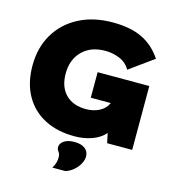

<svg xmlns="http://www.w3.org/2000/svg" viewBox="-134 -830 1052 1170"><g transform="rotate(15 392.0 -245.0)"><path d="M421 -403H747V0H589L576 -61Q545 -25 494 -7Q443 11 385 11Q276 11 195.5 -31Q115 -73 71 -152Q27 -231 27 -340Q27 -453 77.5 -538.5Q128 -624 219.5 -672Q311 -720 433 -720Q546 -720 620 -684Q694 -648 743 -574L591 -464Q568 -505 524.5 -523Q481 -541 434 -541Q342 -541 288.5 -487Q235 -433 235 -345Q235 -261 281.5 -214Q328 -167 410 -167Q457 -167 494.5 -186.5Q532 -206 547 -242H421ZM305 230Q318 209 322 192Q326 175 326 162Q326 139 316 126.5Q306 114 306 100Q306 77 330 60.5Q354 44 396 44Q438 44 462 62Q486 80 486 113Q486 133 473.5 157Q461 181 439 200.5Q417 220 387 230Z"/></g></svg>

Font: Livvic Black
Style: Regular
Weight: 900
Designer: Jacques Le Bailly, Baron von Fonthausen
Version: Version 1.001; ttfautohint (v1.8.2)